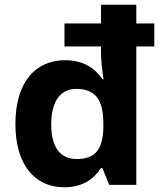

<svg xmlns="http://www.w3.org/2000/svg" viewBox="-20 -780 689 810"><path d="M251 10C330 10 377 -26 406 -71H412L441 0H555V-584H631V-681H555V-760H406V-681H252V-584H406V-559C406 -525 412 -474 417 -446H412C382 -491 333 -526 255 -526C130 -526 45 -434 45 -257C45 -82 129 10 251 10ZM303 -109C235 -109 196 -158 196 -255C196 -352 235 -405 301 -405C389 -405 416 -352 416 -256V-242C414 -153 385 -109 303 -109Z"/></svg>

Font: Noto Traditional Nushu
Style: Bold
Weight: 700
Designer: LIU Zhao
Foundry: LiuZhao Studio
Version: Version 2.003